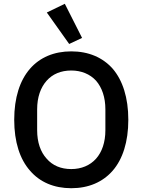

<svg xmlns="http://www.w3.org/2000/svg" viewBox="-20 -981 752 1013"><path d="M356 12C265 12 190 -20 138 -81C85 -141 55 -232 55 -349C55 -466 85 -557 138 -618C190 -678 265 -710 356 -710C447 -710 522 -678 575 -618C627 -557 657 -466 657 -349C657 -232 627 -141 575 -81C522 -20 447 12 356 12ZM356 -89C409 -89 455 -108 487 -144C518 -179 536 -230 536 -294V-404C536 -468 518 -519 487 -555C455 -590 409 -609 356 -609C301 -609 257 -590 226 -555C194 -519 176 -468 176 -404V-294C176 -230 194 -179 226 -144C257 -108 301 -89 356 -89ZM227 -915 322 -961 413 -781 345 -749Z"/></svg>

Font: Plexus Sans Medium
Style: Regular
Weight: 500
Version: Version 2.001;PS 002.001;hotconv 1.0.70;makeotf.lib2.5.58329